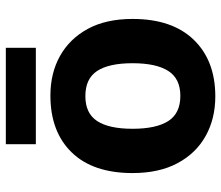

<svg xmlns="http://www.w3.org/2000/svg" viewBox="-70 -679 759 659"><g transform="rotate(-90 309.5 -349.5)"><path d="M574 -274Q574 -138 502.5 -64Q431 10 308 10Q232 10 172.5 -23Q113 -56 79 -119.5Q45 -183 45 -274Q45 -410 116 -483Q187 -556 311 -556Q388 -556 447 -523Q506 -490 540 -427.5Q574 -365 574 -274ZM197 -274Q197 -193 223.5 -151.5Q250 -110 310 -110Q369 -110 395.5 -151.5Q422 -193 422 -274Q422 -355 395.5 -395.5Q369 -436 309 -436Q250 -436 223.5 -395.5Q197 -355 197 -274ZM475 -709V-606H144V-709Z"/></g></svg>

Font: Noto Sans Medefaidrin
Style: Bold
Weight: 700
Designer: Dalton Maag Ltd
Foundry: Dalton Maag Ltd
Version: Version 1.002; ttfautohint (v1.8.4.7-5d5b)